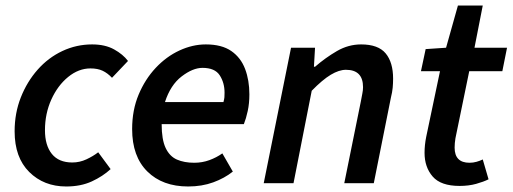

<svg xmlns="http://www.w3.org/2000/svg" viewBox="-20 -664 1858 696"><path d="M220 12Q139 12 86 -40.5Q33 -93 33 -188Q33 -254 55.5 -311Q78 -368 116.5 -411.5Q155 -455 206 -479Q257 -503 314 -503Q361 -503 393.5 -485Q426 -467 444 -443L386 -382Q370 -399 352 -407.5Q334 -416 308 -416Q265 -416 227 -385Q189 -354 166 -303Q143 -252 143 -192Q143 -137 168 -106Q193 -75 242 -75Q269 -75 293.5 -86.5Q318 -98 336 -112L381 -51Q353 -25 313 -6.5Q273 12 220 12Z M714 -418Q679 -418 638.5 -387Q598 -356 578 -294H790Q793 -305 793.5 -311.5Q794 -318 794 -328Q794 -364 776.5 -391Q759 -418 714 -418ZM662 12Q569 12 514 -42.5Q459 -97 459 -196Q459 -265 482.5 -321Q506 -377 544.5 -418Q583 -459 630.5 -481Q678 -503 726 -503Q784 -503 818.5 -479Q853 -455 868.5 -414Q884 -373 884 -322Q884 -289 878 -261.5Q872 -234 864 -214H566Q566 -158 580.5 -127.5Q595 -97 621.5 -85.5Q648 -74 684 -74Q713 -74 739 -83.5Q765 -93 786 -108L824 -42Q794 -18 753 -3Q712 12 662 12Z M936 0 1035 -491H1122L1118 -422H1122Q1160 -455 1201.5 -479Q1243 -503 1289 -503Q1351 -503 1378 -470.5Q1405 -438 1405 -379Q1405 -362 1403.5 -346Q1402 -330 1397 -310L1335 0H1228L1288 -296Q1291 -313 1293.5 -325Q1296 -337 1296 -348Q1296 -411 1234 -411Q1209 -411 1179 -393Q1149 -375 1110 -335L1044 0Z M1646 10Q1578 10 1548.5 -24Q1519 -58 1519 -110Q1519 -138 1525 -168L1575 -406H1506L1523 -486L1597 -491L1640 -644H1730L1700 -491H1818L1801 -406H1681L1631 -163Q1628 -145 1628 -129Q1628 -74 1682 -74Q1695 -74 1707.5 -77.5Q1720 -81 1730 -86L1751 -14Q1733 -5 1706 2.5Q1679 10 1646 10Z"/></svg>

Font: Source Sans 3 Semibold
Style: Italic
Weight: 600
Italic angle: -11°
Designer: Paul D. Hunt
Foundry: Adobe
Version: Version 3.052;hotconv 1.1.0;makeotfexe 2.6.0